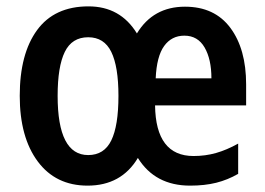

<svg xmlns="http://www.w3.org/2000/svg" viewBox="-20 -573 833 603"><path d="M561 -552Q654 -552 703.5 -485.5Q753 -419 753 -308V-242H467Q469 -83 588 -83Q625 -83 658.5 -92.5Q692 -102 728 -122V-27Q695 -8 659 1Q623 10 577 10Q467 10 413 -77Q361 10 255 10Q155 10 98.5 -66Q42 -142 42 -272Q42 -404 96.5 -478.5Q151 -553 258 -553Q358 -553 410 -468Q461 -552 561 -552ZM559 -461Q519 -461 495.5 -428.5Q472 -396 469 -327H644Q644 -387 622.5 -424Q601 -461 559 -461ZM257 -456Q206 -456 183.5 -410Q161 -364 161 -272Q161 -86 257 -86Q307 -86 329.5 -132Q352 -178 352 -272Q352 -364 329.5 -410Q307 -456 257 -456Z"/></svg>

Font: Noto Sans Thai Looped Condensed SemiBold
Style: Regular
Weight: 600
Width: 3
Designer: Sasikarn Vongin, Ben Mitchell
Foundry: The Fontpad Ltd
Version: Version 1.001; ttfautohint (v1.8.4.7-5d5b)